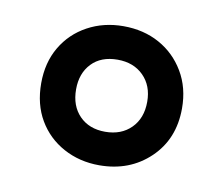

<svg xmlns="http://www.w3.org/2000/svg" viewBox="-47 -778 478 412"><g transform="rotate(10 192.5 -572.5)"><path d="M192 -421Q149 -421 114 -440Q79 -459 59 -493Q39 -527 39 -573Q39 -618 59 -652Q79 -686 114 -705Q149 -724 192 -724Q236 -724 270.5 -705Q305 -686 325.5 -651.5Q346 -617 346 -572Q346 -505 302 -463Q258 -421 192 -421ZM192 -494Q227 -494 248.5 -515.5Q270 -537 270 -573Q270 -608 248.5 -629.5Q227 -651 192 -651Q156 -651 135.5 -629.5Q115 -608 115 -573Q115 -537 136 -515.5Q157 -494 192 -494Z"/></g></svg>

Font: Noto Sans Hebrew Condensed SemiBold
Style: Regular
Weight: 600
Width: 3
Designer: Ben Nathan
Foundry: Google LLC
Version: Version 3.001; ttfautohint (v1.8.4.7-5d5b)